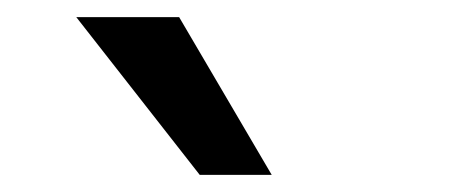

<svg xmlns="http://www.w3.org/2000/svg" viewBox="-20 -776 540 224"><path d="M189 -756 297 -572H213L69 -756Z"/></svg>

Font: Rhodium Libre
Style: Regular
Weight: 400
Designer: James Puckett
Foundry: Dunwich Type Founders
Version: Version 1.001; ttfautohint (v1.3)